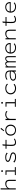

<svg xmlns="http://www.w3.org/2000/svg" viewBox="3837 -4552 726 8440"><g transform="rotate(-90 4200.0 -332.0)"><path d="M92 -665H150V-658Q145 -654 143.5 -647Q142 -640 142 -623V-357Q173 -407 226.5 -435Q280 -463 348 -463Q399 -463 437 -445.5Q475 -428 496 -386.5Q517 -345 517 -272V0H467V-270Q467 -354 433 -386Q399 -418 334 -418Q289 -418 244.5 -398.5Q200 -379 171 -343.5Q142 -308 142 -262V0H92Z M725 0V-42H879V-410H732V-453H930V-42H1072V0ZM900 -563Q884 -563 872 -575Q860 -587 860 -603Q860 -620 871.5 -632Q883 -644 900 -644Q917 -644 929 -632Q941 -620 941 -603Q941 -587 929 -575Q917 -563 900 -563Z M1502 10Q1431 10 1376 -8Q1321 -26 1275 -63L1306 -107L1313 -114L1318 -110Q1318 -103 1322 -96.5Q1326 -90 1338 -80Q1368 -59 1408.5 -46Q1449 -33 1505 -33Q1586 -33 1628.5 -55.5Q1671 -78 1671 -119Q1671 -155 1631 -175.5Q1591 -196 1506 -215Q1412 -235 1357.5 -266.5Q1303 -298 1303 -350Q1303 -401 1353.5 -432.5Q1404 -464 1500 -464Q1578 -464 1625 -447Q1672 -430 1711 -397L1679 -361L1673 -354L1668 -359Q1668 -366 1663.5 -371.5Q1659 -377 1647 -388Q1592 -423 1503 -423Q1433 -423 1393.5 -404.5Q1354 -386 1354 -352Q1354 -319 1396.5 -297Q1439 -275 1530 -256Q1629 -234 1675.5 -204.5Q1722 -175 1722 -125Q1722 -66 1670 -27.5Q1618 11 1502 10Z M2155 8Q2087 8 2054 -19.5Q2021 -47 2011.5 -103.5Q2002 -160 2006 -248L2013 -409H1882V-452H2015L2020 -576L2074 -583L2083 -584L2084 -577Q2079 -571 2076 -564Q2073 -557 2072 -541L2065 -452H2273V-409H2064L2056 -243Q2053 -164 2060.5 -119Q2068 -74 2092.5 -55Q2117 -36 2163 -36Q2202 -36 2238.5 -49Q2275 -62 2310 -83L2328 -44Q2287 -18 2244.5 -5Q2202 8 2155 8Z M2700 8Q2626 8 2571.5 -21.5Q2517 -51 2486.5 -104Q2456 -157 2456 -227Q2456 -297 2486.5 -350.5Q2517 -404 2571.5 -433.5Q2626 -463 2700 -463Q2773 -463 2827.5 -433.5Q2882 -404 2912 -350.5Q2942 -297 2942 -227Q2942 -157 2912 -104Q2882 -51 2827.5 -21.5Q2773 8 2700 8ZM2700 -35Q2786 -35 2837.5 -88.5Q2889 -142 2889 -228Q2889 -287 2865 -330Q2841 -373 2798 -396.5Q2755 -420 2700 -420Q2643 -420 2600 -396Q2557 -372 2533 -329Q2509 -286 2509 -228Q2509 -140 2561.5 -87.5Q2614 -35 2700 -35ZM2681 -508 2653 -529 2755 -675 2797 -643Z M3143 -453H3197L3194 -356Q3218 -407 3272 -435.5Q3326 -464 3387 -464Q3430 -464 3471 -451Q3512 -438 3541 -413L3517 -373L3512 -365L3506 -370Q3505 -376 3500.5 -381.5Q3496 -387 3483 -397Q3459 -410 3435.5 -415Q3412 -420 3385 -420Q3337 -420 3293.5 -399.5Q3250 -379 3222.5 -340Q3195 -301 3195 -244V1H3143Z M3725 0V-42H3879V-410H3732V-453H3930V-42H4072V0ZM3900 -563Q3884 -563 3872 -575Q3860 -587 3860 -603Q3860 -620 3871.5 -632Q3883 -644 3900 -644Q3917 -644 3929 -632Q3941 -620 3941 -603Q3941 -587 3929 -575Q3917 -563 3900 -563Z M4536 11Q4458 11 4398 -19.5Q4338 -50 4305 -104Q4272 -158 4272 -228Q4272 -298 4306 -350.5Q4340 -403 4400 -432.5Q4460 -462 4537 -462Q4675 -462 4743 -381L4711 -350L4705 -344L4700 -349Q4701 -356 4697 -361.5Q4693 -367 4680 -378Q4627 -419 4530 -419Q4475 -419 4428 -396.5Q4381 -374 4352 -332Q4323 -290 4323 -233Q4323 -172 4351.5 -127.5Q4380 -83 4429.5 -58.5Q4479 -34 4541 -34Q4586 -34 4629.5 -50.5Q4673 -67 4705 -97L4734 -61Q4653 11 4536 11Z M5057 11Q4967 11 4919 -24.5Q4871 -60 4871 -115Q4871 -162 4905.5 -196Q4940 -230 4999.5 -248.5Q5059 -267 5134 -267Q5164 -267 5202.5 -265.5Q5241 -264 5278 -260Q5271 -350 5226 -385.5Q5181 -421 5093 -421Q5051 -421 5011.5 -408Q4972 -395 4937 -367L4908 -398Q4986 -463 5097 -463Q5169 -463 5220 -442Q5271 -421 5297.5 -372.5Q5324 -324 5324 -241V0H5271V-93Q5255 -58 5221.5 -34.5Q5188 -11 5145.5 0Q5103 11 5057 11ZM4922 -117Q4922 -73 4960.5 -51Q4999 -29 5064 -29Q5159 -29 5218 -78Q5277 -127 5279 -220Q5247 -223 5208.5 -225.5Q5170 -228 5142 -228Q5042 -228 4982 -199.5Q4922 -171 4922 -117Z M5454 0V-453H5503V-394Q5521 -424 5553 -444Q5585 -464 5621 -464Q5657 -464 5685 -442Q5713 -420 5720 -382Q5737 -417 5770.5 -440.5Q5804 -464 5847 -464Q5905 -464 5929.5 -428.5Q5954 -393 5953 -341V0H5905V-321Q5905 -383 5886 -404Q5867 -425 5834 -425Q5807 -425 5783 -406.5Q5759 -388 5743.5 -360.5Q5728 -333 5728 -303V0H5679V-315Q5679 -378 5660 -401Q5641 -424 5603 -424Q5583 -424 5559.5 -409Q5536 -394 5519.5 -367Q5503 -340 5503 -304V0Z M6324 10Q6246 10 6187.5 -18Q6129 -46 6096.5 -99Q6064 -152 6064 -225Q6064 -303 6096.5 -356Q6129 -409 6184.5 -436.5Q6240 -464 6308 -464Q6370 -464 6420.5 -441Q6471 -418 6500.5 -371Q6530 -324 6530 -253Q6530 -245 6529.5 -239Q6529 -233 6528 -225H6113Q6115 -159 6143 -116.5Q6171 -74 6218.5 -53Q6266 -32 6325 -32Q6375 -32 6414.5 -47Q6454 -62 6483 -90L6517 -63Q6482 -27 6433.5 -8.5Q6385 10 6324 10ZM6116 -265H6478Q6478 -342 6429 -382.5Q6380 -423 6305 -423Q6229 -423 6176.5 -381.5Q6124 -340 6116 -265Z M6690 0V-453H6740V-357Q6766 -405 6821 -434Q6876 -463 6947 -463Q6994 -463 7032 -445Q7070 -427 7092.5 -385Q7115 -343 7115 -271V0H7065V-269Q7065 -353 7029.5 -385.5Q6994 -418 6931 -418Q6879 -418 6835.5 -397.5Q6792 -377 6766 -341.5Q6740 -306 6740 -261V0Z M7555 8Q7487 8 7454 -19.5Q7421 -47 7411.5 -103.5Q7402 -160 7406 -248L7413 -409H7282V-452H7415L7420 -576L7474 -583L7483 -584L7484 -577Q7479 -571 7476 -564Q7473 -557 7472 -541L7465 -452H7673V-409H7464L7456 -243Q7453 -164 7460.5 -119Q7468 -74 7492.5 -55Q7517 -36 7563 -36Q7602 -36 7638.5 -49Q7675 -62 7710 -83L7728 -44Q7687 -18 7644.5 -5Q7602 8 7555 8Z M8124 10Q8046 10 7987.5 -18Q7929 -46 7896.5 -99Q7864 -152 7864 -225Q7864 -303 7896.5 -356Q7929 -409 7984.5 -436.5Q8040 -464 8108 -464Q8170 -464 8220.5 -441Q8271 -418 8300.5 -371Q8330 -324 8330 -253Q8330 -245 8329.5 -239Q8329 -233 8328 -225H7913Q7915 -159 7943 -116.5Q7971 -74 8018.5 -53Q8066 -32 8125 -32Q8175 -32 8214.5 -47Q8254 -62 8283 -90L8317 -63Q8282 -27 8233.5 -8.5Q8185 10 8124 10ZM7916 -265H8278Q8278 -342 8229 -382.5Q8180 -423 8105 -423Q8029 -423 7976.5 -381.5Q7924 -340 7916 -265Z"/></g></svg>

Font: Inconsolata Expanded Light
Style: Regular
Weight: 300
Width: 7
Monospace: yes
Designer: Raph Levien, Cyreal, Brenton Simpson
Foundry: Raph Levien, Cyreal, Google
Version: Version 3.001; ttfautohint (v1.8.2.53-6de2)